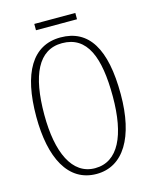

<svg xmlns="http://www.w3.org/2000/svg" viewBox="-124 -909 791 999"><g transform="rotate(-15 272.0 -409.0)"><path d="M159 -794H380V-828H159ZM271 10C416 10 499 -128 499 -358C499 -604 424 -725 272 -725C120 -725 44 -593 44 -359C44 -137 118 10 271 10ZM271 -21C148 -21 87 -154 87 -358C87 -570 144 -694 272 -694C407 -694 456 -570 456 -358C456 -149 396 -21 271 -21Z"/></g></svg>

Font: Noto Serif Armenian ExtraCondensed ExtraLight
Style: Regular
Weight: 200
Width: 2
Designer: Monotype Design Team
Foundry: Monotype Imaging Inc.
Version: Version 2.008